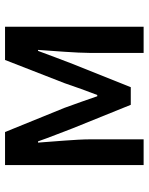

<svg xmlns="http://www.w3.org/2000/svg" viewBox="66 -656 590 762"><g transform="rotate(-90 361.0 -275.0)"><path d="M87 0H189V-214C189 -266 180 -360 176 -419H181C196 -375 217 -324 233 -281L326 -51H396L488 -281C504 -324 524 -374 540 -419H544C540 -360 532 -266 532 -214V0H636V-550H504L412 -314C397 -269 381 -226 365 -184H360C346 -226 330 -269 314 -314L218 -550H87Z"/></g></svg>

Font: Source Han Sans JP Medium
Style: Regular
Weight: 500
Designer: Ryoko NISHIZUKA 西塚涼子 (kana, bopomofo & ideographs); Paul D. Hunt (Latin, Greek & Cyrillic); Sandoll Communications 산돌커뮤니
Foundry: Adobe
Version: Version 2.002;hotconv 1.0.116;makeotfexe 2.5.65601